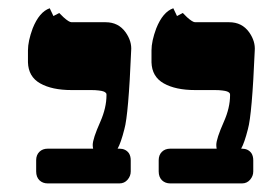

<svg xmlns="http://www.w3.org/2000/svg" viewBox="-20 -626 654 456"><path d="M290.5 -218.8Q290.5 -208 283 -199.2Q275.4 -190.4 263.7 -190.4H93.3Q81.5 -190.4 73.7 -197.8Q65.9 -205.6 65.9 -218.8V-245.6Q65.9 -257.8 73.5 -265.4Q81.1 -272.9 93.3 -272.9H201.2Q200.2 -277.3 200.2 -281.7Q200.2 -296.4 218.3 -336.9Q232.9 -370.1 232.9 -399.9V-400.4V-400.9Q232.9 -402.3 232.7 -403.3Q232.4 -404.3 230.7 -406Q229 -407.7 225.6 -408.9Q222.2 -410.2 214.6 -411.1Q207 -412.1 196.8 -412.1H149.9Q103.5 -412.1 75.4 -428Q47.4 -443.8 46.4 -478V-506.3Q46.4 -528.3 57.6 -558.6Q73.2 -597.7 98.1 -606.4L106.9 -587.9L120.6 -595.2Q124 -591.8 130.9 -585Q144 -573.2 149.9 -573.2H231Q261.2 -573.2 278.3 -549.3Q293.5 -527.8 291.5 -505.4Q285.2 -354 275.4 -319.3Q267.1 -286.6 259.3 -272.9H263.7Q278.3 -272.9 286.1 -262.2Q290.5 -255.4 290.5 -245.1ZM581.5 -218.8Q581.5 -208 574 -199.2Q566.4 -190.4 554.7 -190.4H384.3Q372.6 -190.4 364.7 -197.8Q356.9 -205.6 356.9 -218.8V-245.6Q356.9 -257.8 364.5 -265.4Q372.1 -272.9 384.3 -272.9H494.6Q493.7 -277.3 493.7 -281.7Q493.7 -296.4 511.7 -336.9Q526.4 -370.1 526.4 -399.9V-400.4V-400.9Q526.4 -402.3 526.1 -403.3Q525.9 -404.3 524.2 -406Q522.5 -407.7 519 -408.9Q515.6 -410.2 508.1 -411.1Q500.5 -412.1 490.2 -412.1H443.4Q397 -412.1 368.9 -428Q340.8 -443.8 339.8 -478V-506.3Q339.8 -528.3 351.1 -558.6Q366.7 -597.7 391.6 -606.4L400.4 -587.9L414.1 -595.2Q417.5 -591.8 424.3 -585Q437.5 -573.2 443.4 -573.2H524.4Q554.7 -573.2 571.8 -549.3Q586.9 -527.8 585 -505.4Q578.6 -354 568.8 -319.3Q560.5 -286.6 552.7 -272.9H554.7Q569.3 -272.9 577.1 -262.2Q581.5 -255.4 581.5 -245.1Z"/></svg>

Font: Accordance
Style: Bold-Italic
Weight: 700
Italic angle: -11°
Version: Version 1.2 (build January 31, 2020) Miklal Software Solutio